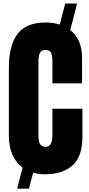

<svg xmlns="http://www.w3.org/2000/svg" viewBox="-20 -997 514 1107"><path d="M78.6 90.8 110.4 -30.8Q72.8 -58.6 52 -104.7Q31.2 -150.9 31.2 -212.9V-609.4Q31.2 -734.4 80.8 -800.8Q130.4 -867.2 242.2 -867.2Q287.1 -867.2 324.7 -855.5L356 -976.6H424.3L385.3 -823.7Q417 -798.8 435.1 -759Q453.1 -719.2 453.1 -665V-516.6H282.2V-643.6Q282.2 -682.1 272.5 -695.6Q262.7 -709 242.2 -709Q218.3 -709 210 -691.7Q201.7 -674.3 201.7 -645.5V-215.3Q201.7 -179.7 212.2 -165Q222.7 -150.4 242.2 -150.4Q264.2 -150.4 273.2 -168.5Q282.2 -186.5 282.2 -215.3V-370.1H455.1V-207.5Q455.1 -94.2 397.9 -43.2Q340.8 7.8 238.3 7.8Q202.1 7.8 170.9 -1L147 90.8Z"/></svg>

Font: Anton SC
Style: Regular
Weight: 400
Designer: Vernon Adams
Foundry: Vernon Adams
Version: Version 2.116; ttfautohint (v1.8.4.7-5d5b)